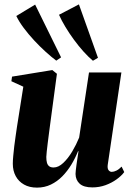

<svg xmlns="http://www.w3.org/2000/svg" viewBox="-20 -845 602 877"><path d="M149 12Q114.5 12 89.8 -2Q65 -16 51.8 -40.5Q38.5 -65 38.5 -97Q38.5 -112 40.5 -133Q42.5 -154 45.2 -177.8Q48 -201.5 51.5 -224.2Q55 -247 57.5 -265.5L86.5 -449L32 -474L35 -495L219 -525L240 -508L210 -284Q207.5 -264 204.2 -240Q201 -216 198.2 -193.2Q195.5 -170.5 193.5 -153Q191.5 -135.5 191.5 -128Q191.5 -112 194.5 -101.5Q197.5 -91 204.8 -85.5Q212 -80 225 -80Q247 -80 269 -100.8Q291 -121.5 309.8 -153Q328.5 -184.5 341.5 -216.5L386.5 -514H534.5L472 -91.5Q470 -75 476 -67.5Q482 -60 490.5 -60Q500 -60 511.8 -65.8Q523.5 -71.5 535.5 -84L547.5 -59Q534.5 -41.5 512.2 -25.5Q490 -9.5 461.8 0.8Q433.5 11 402 11Q362.5 11 344 -5.8Q325.5 -22.5 325 -50.5Q325 -55.5 326.2 -67Q327.5 -78.5 329.5 -93.2Q331.5 -108 334 -124Q336.5 -140 338.5 -154L336.5 -154.5Q324 -123 306 -93.2Q288 -63.5 264.8 -39.8Q241.5 -16 212.5 -2Q183.5 12 149 12ZM237 -568Q215.5 -584 189 -608Q162.5 -632 136.2 -660.2Q110 -688.5 88.5 -717.2Q67 -746 54.5 -772L140.5 -824L259 -583ZM404.5 -567.5Q384 -584.5 361.5 -609.5Q339 -634.5 317.8 -663.5Q296.5 -692.5 278.8 -722Q261 -751.5 249.5 -777.5L340.5 -825L427.5 -581Z"/></svg>

Font: Merriweather 120pt ExtraBold
Style: Italic
Weight: 800
Italic angle: -7.8°
Version: Version 2.101